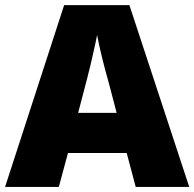

<svg xmlns="http://www.w3.org/2000/svg" viewBox="-20 -737 766 757"><path d="M726.1 0H515.1L479.5 -133.8H248L211.9 0H0L232.9 -716.8H490.2ZM439.9 -292 409.2 -409.2Q377.4 -521 362.8 -599.1Q358.4 -574.2 345.2 -517.1Q333.5 -461.9 288.1 -292Z"/></svg>

Font: Open Sans Hebrew Extra Bold
Style: Regular
Weight: 800
Foundry: Ascender Corporation, Yanek Iontef
Version: Version 2.001;PS 002.001;hotconv 1.0.70;makeotf.lib2.5.58329